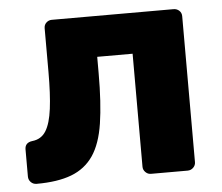

<svg xmlns="http://www.w3.org/2000/svg" viewBox="-43 -568 711 616"><g transform="rotate(-5 312.5 -260.0)"><path d="M51 0Q40 0 32.5 -7.5Q25 -15 25 -26V-113Q25 -135 49 -138Q78 -141 93 -165Q108 -189 114 -236Q120 -283 120 -354V-495Q120 -506 127.5 -513Q135 -520 145 -520H537Q548 -520 555.5 -513Q563 -506 563 -495V-25Q563 -15 555.5 -7.5Q548 0 537 0H419Q409 0 401.5 -7.5Q394 -15 394 -25V-389H280V-336Q280 -240 270 -175Q260 -110 234 -72Q208 -34 163.5 -17Q119 0 51 0Z"/></g></svg>

Font: Rubik
Style: Bold
Weight: 700
Designer: Hubert and Fischer
Foundry: Hubert and Fischer
Version: Version 2.300;gftools[0.9.30]